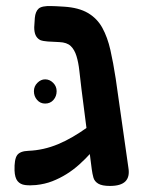

<svg xmlns="http://www.w3.org/2000/svg" viewBox="-20 -605 487 634"><path d="M343 9Q317 9 304.5 1.5Q292 -6 288.5 -18.5Q285 -31 283 -46L249 -311Q245 -344 242 -371.5Q239 -399 232.5 -420Q226 -441 213.5 -453Q201 -465 176 -466Q153 -467 137.5 -468Q122 -469 112 -473Q102 -479 97.5 -489Q93 -499 93 -515L95 -546Q97 -567 107.5 -576.5Q118 -586 149 -585Q152 -585 165 -584.5Q178 -584 191 -583Q240 -580 270.5 -562Q301 -544 318 -513Q335 -482 344.5 -440Q354 -398 362 -346L404 -51Q409 -21 394 -6Q379 9 343 9ZM99 6Q79 8 63 6Q47 4 38 -7Q29 -18 28 -42Q27 -79 36.5 -92.5Q46 -106 74 -107Q99 -108 123.5 -113.5Q148 -119 172 -129Q196 -139 220 -153Q244 -167 268.5 -184.5Q293 -202 318 -221L319 -145Q300 -122 281 -101Q262 -80 242 -62Q222 -44 199.5 -30Q177 -16 152.5 -6.5Q128 3 99 6ZM129 -263Q113 -263 102.5 -275Q92 -287 92 -304Q92 -320 103.5 -331.5Q115 -343 129 -343Q144 -343 155.5 -331.5Q167 -320 167 -304Q167 -287 156.5 -275Q146 -263 129 -263Z"/></svg>

Font: Fredoka Light Medium
Style: Regular
Weight: 500
Version: Version 2.001